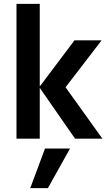

<svg xmlns="http://www.w3.org/2000/svg" viewBox="-20 -715 562 990"><path d="M227 255H136L212 51H341ZM185 0H65V-695H185V-269L364 -507H504L318 -265L508 0H367L185 -262Z"/></svg>

Font: Hind Mysuru SemiBold
Style: Regular
Weight: 600
Designer: Manushi Parikh, Hitesh Malaviya
Foundry: Indian Type Foundry
Version: Version 0.703;PS 1.0;hotconv 1.0.86;makeotf.lib2.5.63406